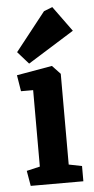

<svg xmlns="http://www.w3.org/2000/svg" viewBox="-53 -770 394 803"><g transform="rotate(-5 144.0 -368.5)"><path d="M43 0 32 -64 88 -77V-398H37L26 -466L175 -492L209 -456V-75L264 -64V0ZM81 -510 35 -562 162 -723 198 -737 275 -631Z"/></g></svg>

Font: Kreon Light
Style: Bold
Weight: 700
Version: Version 2.002